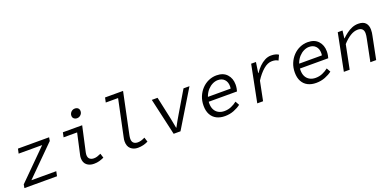

<svg xmlns="http://www.w3.org/2000/svg" viewBox="-5 -1537 4809 2373"><g transform="rotate(-20 2400.0 -350.0)"><path d="M34.4 0 42.3 -46 422.3 -424.8H113L126.3 -486.1H536L528.1 -440.1L148.9 -62.1H475.8L463.2 0Z M947 12Q889 12 852.5 -19Q816 -50 816 -110Q816 -122 818 -135.5Q820 -149 824 -163L882 -424H704L717 -486H971L898 -156Q897 -147 895.5 -139.5Q894 -132 894 -124Q894 -86 915 -69Q936 -52 969 -52Q992 -52 1014 -59Q1036 -66 1062 -78L1080 -20Q1049 -6 1018 3Q987 12 947 12ZM942.7 -589Q919 -589 902.1 -602.9Q885.2 -616.8 885.2 -642.5Q885.2 -661 894.8 -676.8Q904.4 -692.6 920.1 -702Q935.8 -711.4 954.2 -711.4Q980.8 -711.4 996.5 -697.3Q1012.1 -683.2 1012.1 -657.9Q1012.1 -629.4 991.5 -609.2Q970.8 -589 942.7 -589Z M1525 12Q1469 12 1432 -20.5Q1395 -53 1395 -117Q1395 -130 1396.5 -142.5Q1398 -155 1402 -171L1503 -650H1341L1354 -712H1591L1477 -168Q1475 -157 1473.5 -146Q1472 -135 1472 -124Q1472 -87 1492 -69.5Q1512 -52 1546 -52Q1570 -52 1592.5 -59Q1615 -66 1641 -79L1660 -20Q1628 -4 1594.5 4Q1561 12 1525 12Z M1997.3 0 1886.8 -486.1H1962.6L2024 -203Q2031.5 -167.9 2038.1 -131.6Q2044.7 -95.3 2051.5 -60.4H2055.5Q2073.2 -94.6 2093.9 -130.9Q2114.6 -167.3 2136.7 -204.3L2303.8 -486.1H2382.2L2087.2 0Z M2670 12Q2607 12 2560.5 -12Q2514 -36 2488.5 -83Q2463 -130 2463 -198Q2463 -264 2485.5 -318.5Q2508 -373 2546.5 -413.5Q2585 -454 2635 -476Q2685 -498 2740 -498Q2829 -498 2877 -445Q2925 -392 2925 -311Q2925 -286 2920.5 -260Q2916 -234 2912 -224H2522L2532 -284H2879L2847 -269Q2850 -280 2851.5 -291.5Q2853 -303 2853 -314Q2853 -371 2821.5 -404Q2790 -437 2736 -437Q2701 -437 2666 -420Q2631 -403 2602.5 -372Q2574 -341 2556.5 -298Q2539 -255 2539 -202Q2539 -153 2557 -119Q2575 -85 2608 -67Q2641 -49 2685 -49Q2733 -49 2775 -67Q2817 -85 2851 -112L2880 -60Q2843 -31 2788.5 -9.5Q2734 12 2670 12Z M3096.9 0 3193.6 -486.5 3256.6 -486.1 3235.8 -347.2H3239.8Q3267 -388.5 3301.6 -422.7Q3336.2 -456.9 3375.7 -477.5Q3415.1 -498.1 3457.5 -498.1Q3489.8 -498.1 3514.2 -491.6Q3538.7 -485.2 3555.5 -473L3524.7 -407.1Q3506.8 -418.9 3487.4 -423.5Q3467.9 -428.1 3443.8 -428.1Q3387.7 -428.1 3331.2 -379.9Q3274.8 -331.7 3224.3 -252.8L3173.4 0Z M3870 12Q3807 12 3760.5 -12Q3714 -36 3688.5 -83Q3663 -130 3663 -198Q3663 -264 3685.5 -318.5Q3708 -373 3746.5 -413.5Q3785 -454 3835 -476Q3885 -498 3940 -498Q4029 -498 4077 -445Q4125 -392 4125 -311Q4125 -286 4120.5 -260Q4116 -234 4112 -224H3722L3732 -284H4079L4047 -269Q4050 -280 4051.5 -291.5Q4053 -303 4053 -314Q4053 -371 4021.5 -404Q3990 -437 3936 -437Q3901 -437 3866 -420Q3831 -403 3802.5 -372Q3774 -341 3756.5 -298Q3739 -255 3739 -202Q3739 -153 3757 -119Q3775 -85 3808 -67Q3841 -49 3885 -49Q3933 -49 3975 -67Q4017 -85 4051 -112L4080 -60Q4043 -31 3988.5 -9.5Q3934 12 3870 12Z M4235.8 0 4332.5 -486.1H4395.2L4382.7 -387.1H4386.7Q4416 -415.8 4450.2 -441.2Q4484.3 -466.7 4522.9 -482.4Q4561.5 -498.1 4604.8 -498.1Q4669.4 -498.1 4699.6 -465.3Q4729.8 -432.5 4729.8 -376.9Q4729.8 -355.9 4727.5 -336.6Q4725.1 -317.3 4720.5 -297.4L4661 0H4584.5L4642.5 -288.7Q4646.7 -308.4 4649 -324.5Q4651.4 -340.5 4651.4 -357.1Q4651.4 -393.3 4631.7 -412.5Q4612 -431.6 4574.3 -431.6Q4525.3 -431.6 4475.3 -400.7Q4425.3 -369.9 4375.4 -314.4L4312.4 0Z"/></g></svg>

Font: SourceCodeVF
Style: Italic
Weight: 200
Italic angle: -11°
Monospace: yes
Designer: Paul D. Hunt, Teo Tuominen
Foundry: Adobe
Version: Version 1.026;hotconv 1.1.0;makeotfexe 2.6.0